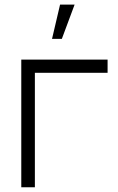

<svg xmlns="http://www.w3.org/2000/svg" viewBox="-20 -792 500 812"><path d="M295.5 -772.5 241.5 -627.5H200L234 -772.5ZM127.5 0V-484H435V-540H70V0Z"/></svg>

Font: Hauora Light
Style: Regular
Weight: 300
Designer: Wayne Shih
Foundry: WCYS
Version: Version 1.001;hotconv 1.0.109;makeotfexe 2.5.65596